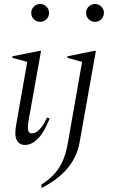

<svg xmlns="http://www.w3.org/2000/svg" viewBox="-20 -714 582 959"><path d="M180 -605Q162 -605 149 -618Q136 -631 136 -650Q136 -668 149 -681Q162 -694 180 -694Q199 -694 212 -681Q225 -668 225 -650Q225 -631 212 -618Q199 -605 180 -605ZM105 10Q76 10 63.5 -14.5Q51 -39 61 -92L116 -405L42 -425V-433L177 -460H185L124 -119Q117 -79 120.5 -63.5Q124 -48 139 -48Q179 -48 215 -127L228 -122Q200 -52 169 -21Q138 10 105 10ZM454 -605Q436 -605 423 -618Q410 -631 410 -650Q410 -668 423 -681Q436 -694 454 -694Q473 -694 486 -681Q499 -668 499 -650Q499 -631 486 -618Q473 -605 454 -605ZM187 225V208Q221 186 246.5 160Q272 134 290 97Q308 60 318 5L390 -405L317 -425V-433L451 -460H459L377 0Q364 72 315 129Q266 186 187 225Z"/></svg>

Font: Spectral Light
Style: Italic
Weight: 300
Italic angle: -10°
Designer: Jean-Baptiste Levee
Foundry: Production Type
Version: Version 2.001